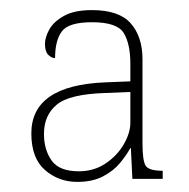

<svg xmlns="http://www.w3.org/2000/svg" viewBox="-20 -740 374 380"><path d="M133 -380Q96 -380 69 -403.5Q42 -427 42 -476Q42 -571 188 -577L238 -579V-614Q238 -653 225 -674.5Q212 -696 162 -696Q116 -696 102.5 -678Q89 -660 89 -625Q82 -625 75.5 -631.5Q69 -638 69 -653Q69 -666 77.5 -681.5Q86 -697 106.5 -708.5Q127 -720 162 -720Q216 -720 239 -693.5Q262 -667 262 -623V-457Q262 -423 268 -412.5Q274 -402 302 -402V-386H242L239 -447H238Q231 -434 218 -418Q205 -402 184 -391Q163 -380 133 -380ZM136 -401Q166 -401 189 -416.5Q212 -432 225 -454.5Q238 -477 238 -497V-558L190 -556Q118 -554 92.5 -533Q67 -512 67 -475Q67 -444 82 -422.5Q97 -401 136 -401Z"/></svg>

Font: Noto Serif Tamil Thin
Style: Regular
Weight: 100
Designer: Indian Type Foundry, Tom Grace, and the Monotype Design Team
Foundry: Monotype Imaging Inc.
Version: Version 2.004; ttfautohint (v1.8.4.7-5d5b)